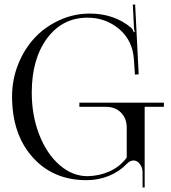

<svg xmlns="http://www.w3.org/2000/svg" viewBox="-20 -787 756 847"><path d="M618.2 40H608.9V-29.8Q607.9 -49.3 596.4 -64.2Q585 -79.1 568.8 -79.1Q554.2 -79.1 540 -64.9Q506.8 -29.8 460.2 -11Q413.6 7.8 361.8 7.8Q213.9 7.8 123.5 -93.8Q33.2 -195.3 33.2 -361.8Q33.2 -436 60.3 -503.7Q87.4 -571.3 133.3 -620.4Q179.2 -669.4 242.7 -698.2Q306.2 -727.1 376 -727.1Q484.4 -727.1 559.1 -664.1Q565.9 -658.2 569.8 -645L574.2 -646Q570.8 -659.7 570.8 -668.9L565.9 -766.6L576.2 -767.1L591.8 -459L575.2 -458L570.8 -523.9Q565.4 -608.4 505.9 -658.7Q446.3 -709 366.2 -709Q255.4 -709 187.7 -617.9Q120.1 -526.9 120.1 -377.9Q120.1 -277.8 153.1 -193.1Q186 -108.4 242.7 -59.1Q299.3 -9.8 366.2 -9.8Q418 -10.7 463.6 -31.2Q509.3 -51.8 539.1 -91.8V-223.1Q539.1 -265.1 513.4 -290.5Q487.8 -315.9 445.8 -315.9H330.1V-334H703.1V-315.9H618.2V-233.9Z"/></svg>

Font: FoglihtenNo07calt
Style: Regular
Weight: 500
Designer: gluk (gluksza@wp.pl)
Foundry: gluk (gluksza@wp.pl)
Version: Version 0.844